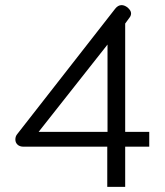

<svg xmlns="http://www.w3.org/2000/svg" viewBox="-20 -730 643 750"><path d="M399 -157H72Q57 -157 48.5 -165Q40 -173 40 -185Q40 -198 48 -207L430 -696Q441 -710 455 -710Q466 -710 478 -701Q492 -689 492 -678Q492 -668 485 -660L469 -638V-215H563V-157H469V0H399ZM400 -215V-556L131 -215Z"/></svg>

Font: Niramit Light
Style: Regular
Weight: 300
Designer: Katatrad Aksorn Co.,Ltd.
Foundry: Cadson Demak Co.,Ltd.
Version: Version 1.000; ttfautohint (v1.6)